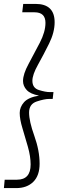

<svg xmlns="http://www.w3.org/2000/svg" viewBox="-35 -761 328 984"><path d="M165 -271Q121 -279 102 -299.5Q83 -320 83 -346Q83 -381 111.5 -433.5Q140 -486 169 -542Q198 -598 198 -644Q198 -698 142 -698H79L84 -741H147Q245 -741 245 -647Q245 -595 216.5 -537.5Q188 -480 159.5 -429Q131 -378 131 -347Q131 -310 164.5 -299.5Q198 -289 221 -289H239L235 -254H217Q193 -254 153.5 -241Q114 -228 114 -184Q114 -140 141 -64.5Q168 11 168 78Q168 139 135.5 171Q103 203 48 203H-15L-11 160H52Q122 160 122 82Q122 41 108 -8.5Q94 -58 80 -104Q66 -150 66 -182Q66 -212 88 -237Q110 -262 165 -271Z"/></svg>

Font: Zilla Slab Light
Style: Italic
Weight: 300
Italic angle: -6°
Designer: Typotheque.com
Foundry: Typotheque type foundry
Version: Version 1.1; 2017; ttfautohint (v1.6)